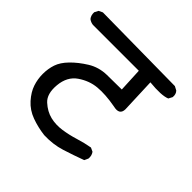

<svg xmlns="http://www.w3.org/2000/svg" viewBox="-139 -691 779 779"><g transform="rotate(45 250.0 -301.5)"><path d="M213.9 -41Q173.8 -45.9 137.7 -59.1Q101.6 -72.3 77.1 -99.6Q52.7 -127 43.5 -154.8Q34.2 -182.6 34.2 -212.4Q34.2 -242.2 43 -268.6Q51.8 -294.9 77.6 -321.3Q103.5 -347.7 139.6 -370.1Q175.8 -392.6 221.2 -393.6Q266.6 -394.5 305.7 -394.5L300.8 -497.1H37.1Q23.4 -499 13.7 -506.8Q3.9 -518.6 4.9 -537.1L13.7 -553.7L30.3 -561.5L448.2 -556.6L464.8 -547.9Q475.6 -537.1 473.6 -518.6L464.8 -502Q436.5 -490.2 367.2 -497.1L373 -347.7Q372.1 -313.5 332 -323.2Q272.5 -334 230 -330.1Q187.5 -326.2 149.9 -300.3Q112.3 -274.4 107.4 -220.7Q102.5 -167 129.4 -142.6Q156.2 -118.2 187 -110.8Q217.8 -103.5 251.5 -108.4Q285.2 -113.3 317.9 -123.5Q350.6 -133.8 383.8 -139.6L400.4 -131.8Q410.2 -118.2 408.2 -100.6L400.4 -84Q355.5 -67.4 310.5 -53.2Q265.6 -39.1 213.9 -41Z"/></g></svg>

Font: JasonHandwriting2
Style: Regular
Weight: 400
Version: Version 1.05.10